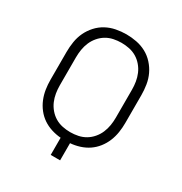

<svg xmlns="http://www.w3.org/2000/svg" viewBox="-161 -801 872 920"><g transform="rotate(30 275.0 -341.0)"><path d="M249 0V-95Q223 -97 197.5 -105Q172 -113 150.5 -127.5Q129 -142 112.5 -163Q96 -184 86 -208.5Q76 -233 72 -259Q68 -285 68 -311V-465Q68 -493 72.5 -521.5Q77 -550 89 -575.5Q101 -601 120.5 -622.5Q140 -644 165 -657.5Q190 -671 218.5 -676.5Q247 -682 275 -682Q303 -682 331.5 -676.5Q360 -671 385 -657.5Q410 -644 429.5 -622.5Q449 -601 461 -575.5Q473 -550 477.5 -521.5Q482 -493 482 -465V-311Q482 -285 478 -259Q474 -233 464 -208.5Q454 -184 437.5 -163Q421 -142 399.5 -127.5Q378 -113 352.5 -105Q327 -97 301 -95V0ZM275 -141Q297 -141 318.5 -145.5Q340 -150 358.5 -161Q377 -172 391.5 -189Q406 -206 414.5 -226Q423 -246 426.5 -267.5Q430 -289 430 -311V-465Q430 -487 426.5 -508.5Q423 -530 414.5 -550Q406 -570 391.5 -587Q377 -604 358.5 -615Q340 -626 318.5 -630.5Q297 -635 275 -635Q253 -635 231.5 -630.5Q210 -626 191.5 -615Q173 -604 158.5 -587Q144 -570 135.5 -550Q127 -530 123.5 -508.5Q120 -487 120 -465V-311Q120 -289 123.5 -267.5Q127 -246 135.5 -226Q144 -206 158.5 -189Q173 -172 191.5 -161Q210 -150 231.5 -145.5Q253 -141 275 -141Z"/></g></svg>

Font: Lode Dark
Style: Regular
Weight: 400
Monospace: yes
Designer: Belleve Invis
Foundry: Belleve Invis
Version: Version 29.2.0; ttfautohint (v1.8.3)